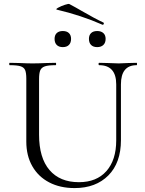

<svg xmlns="http://www.w3.org/2000/svg" viewBox="-20 -945 738 978"><path d="M485 -613Q482 -613 482 -619Q482 -625 485 -625L528 -624Q564 -622 585 -622Q602 -622 634 -624L676 -625Q678 -625 678 -619Q678 -613 676 -613Q596 -613 596 -515V-231Q596 -116 532 -51.5Q468 13 360 13Q286 13 230.5 -16Q175 -45 144.5 -98.5Q114 -152 114 -224V-544Q114 -574 108 -588Q102 -602 84.5 -607.5Q67 -613 29 -613Q27 -613 27 -619Q27 -625 29 -625L78 -624Q120 -622 146 -622Q173 -622 217 -624L263 -625Q266 -625 266 -619Q266 -613 263 -613Q226 -613 208.5 -607Q191 -601 185 -586.5Q179 -572 179 -542V-259Q179 -141 232 -79Q285 -17 382 -17Q472 -17 522 -73.5Q572 -130 572 -230V-515Q572 -613 485 -613ZM269 -896Q262 -898 276.5 -906Q291 -914 310.5 -920.5Q330 -927 334 -924Q368 -906 395 -890Q464 -850 507 -830Q509 -829 509 -826Q509 -823 507 -820.5Q505 -818 502 -819Q393 -867 269 -896ZM258 -747Q258 -766 269 -776.5Q280 -787 300 -787Q320 -787 331 -776.5Q342 -766 342 -747Q342 -727 331 -716Q320 -705 300 -705Q280 -705 269 -716Q258 -727 258 -747ZM433 -747Q433 -766 444 -776.5Q455 -787 475 -787Q495 -787 506.5 -776.5Q518 -766 518 -747Q518 -727 506.5 -716Q495 -705 475 -705Q455 -705 444 -716Q433 -727 433 -747Z"/></svg>

Font: Cormorant Unicase
Style: Regular
Weight: 400
Designer: Christian Thalmann (Catharsis Fonts)
Foundry: Catharsis Fonts
Version: Version 4.000